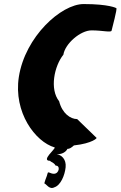

<svg xmlns="http://www.w3.org/2000/svg" viewBox="-20 -730 595 948"><path d="M73 -350C46 -175 154 -30 250 -2C256 4 180 64 227 64C233 72 244 70 255 88C279 86 273 128 246 128C228 128 217 114 215 126C213 139 194 177 201 177C207 177 224 208 248 195C280 185 300 135 304 96C308 56 283 34 260 32C302 32 313 5 313 5C322 6 333 -1 345 -12C437 -22 463 -50 456 -50L361 -142C328 -142 287 -170 272 -230C224 -290 248 -404 293 -460C301 -514 377 -580 432 -580C488 -580 529 -568 531 -579C533 -590 561 -690 554 -690C554 -690 519 -710 393 -710C282 -710 104 -549 73 -350Z"/></svg>

Font: Ampere
Style: UltCndIta
Weight: 400
Version: Version 1